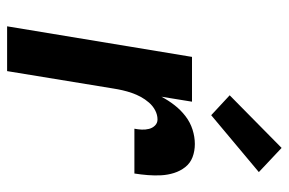

<svg xmlns="http://www.w3.org/2000/svg" viewBox="-156 -656 812 540"><g transform="rotate(90 250.0 -386.0)"><path d="M54 0 140 -520H266L252 -434Q262 -453 275.5 -470.5Q289 -488 306.5 -501.5Q324 -515 344.5 -521.5Q365 -528 385 -528Q405 -528 422 -521.5Q439 -515 450 -501Q461 -487 466.5 -469.5Q472 -452 473 -433.5Q474 -415 472.5 -396Q471 -377 468 -358H342Q344 -368 344.5 -378.5Q345 -389 342.5 -399Q340 -409 333 -416Q326 -423 316 -423Q303 -423 290.5 -416.5Q278 -410 268.5 -399Q259 -388 252.5 -376Q246 -364 241.5 -351Q237 -338 234 -325Q231 -312 229 -299L180 0ZM304 -574 248 -626 396 -772 464 -708Z"/></g></svg>

Font: Iosevka SS18 Extrabold
Style: Italic
Weight: 800
Italic angle: -9°
Monospace: yes
Designer: Belleve Invis
Foundry: Belleve Invis
Version: Version 25.1.1; ttfautohint (v1.8.4)